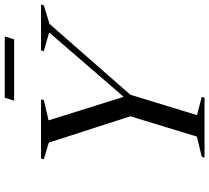

<svg xmlns="http://www.w3.org/2000/svg" viewBox="-57 -845 902 828"><g transform="rotate(-90 394.0 -431.0)"><path d="M668 -670 587.5 -693 590.5 -705H788L785 -693L705 -668.5L399.5 -320L311.5 -32.5L390 -12L387 0H128L132 -12L219 -33L306.5 -320L193 -671.5L121.5 -693L124 -705H379.5L376.5 -693L289 -672.5L394.5 -335.5L379.5 -336ZM374 -821 386.5 -861.5H650.5L638.5 -821Z"/></g></svg>

Font: Newsreader 60pt
Style: Italic
Weight: 400
Italic angle: -17°
Designer: Hugues Gentile
Foundry: Production Type
Version: Version 1.003